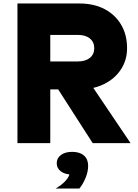

<svg xmlns="http://www.w3.org/2000/svg" viewBox="-20 -820 790 1100"><path d="M80 0V-800H436Q518 -800 579 -768Q640 -736 674 -678.5Q708 -621 708 -544Q708 -476 673 -422.5Q638 -369 576.5 -338.5Q515 -308 436 -308H268V0ZM511 0 294 -338H500L728 0ZM268 -468H426Q470 -468 495 -488.5Q520 -509 520 -544Q520 -579 495 -599.5Q470 -620 426 -620H268ZM393 180Q353 180 329 162Q305 144 305 115Q305 86 329 68Q353 50 393 50Q433 50 457 68Q481 86 481 115Q481 144 457 162Q433 180 393 180ZM299 260Q332 241 354.5 217Q377 193 379 172L393 50Q437 50 461 71Q485 92 485 130Q485 163 470.5 198.5Q456 234 435 260Z"/></svg>

Font: Martian Mono SemiExpanded ExtraBold
Style: Regular
Weight: 800
Width: 6
Designer: Roman Shamin
Foundry: Evil Martians
Version: Version 1.000